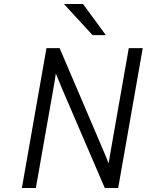

<svg xmlns="http://www.w3.org/2000/svg" viewBox="-20 -941 734 961"><path d="M89.5 0 212.5 -700H278.5L497 -188.5Q503 -174.5 510.8 -155.8Q518.5 -137 523.5 -123Q526 -137 529 -154.8Q532 -172.5 534.5 -187.5L624.5 -700H694.5L571.5 0H504.5L293 -491.5Q286.5 -507 276 -532.5Q265.5 -558 259.5 -573Q257.5 -558.5 253.2 -532.8Q249 -507 246 -491L159.5 0ZM443.5 -765 300 -921H395.5L510 -765Z"/></svg>

Font: Overpass Light
Style: Italic
Weight: 300
Italic angle: -10°
Designer: Delve Withrington, Dave Bailey, Thomas Jockin
Foundry: Delve Fonts LLC
Version: Version 4.000; ttfautohint (v1.8.3)